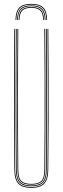

<svg xmlns="http://www.w3.org/2000/svg" viewBox="-20 -946 317 972"><path d="M138.5 5Q93.2 5 73.2 -16Q53.2 -37 52.8 -85Q51.8 -192.5 51.4 -284.6Q51 -376.8 51 -461Q51 -545.2 51.4 -628.2Q51.8 -711.2 52.5 -800H56.5Q55.8 -719.5 55.4 -625.5Q55 -531.5 55 -434.9Q55 -338.2 55.4 -248.5Q55.8 -158.8 56.5 -86.8Q57 -39.2 76 -19.1Q95 1 138.5 1Q182 1 201.1 -19.1Q220.2 -39.2 220.5 -86.8Q221.2 -158.2 221.6 -244.6Q222 -331 222 -425.2Q222 -519.5 221.6 -615Q221.2 -710.5 220.5 -800H224.5Q225.5 -684.5 225.9 -571.8Q226.2 -459 226 -339.8Q225.8 -220.5 224.2 -85Q223.8 -37 203.9 -16Q184 5 138.5 5ZM138.5 -3Q96.8 -3 78.9 -21.9Q61 -40.8 60.5 -86.5Q59.8 -158.2 59.4 -244.6Q59 -331 59 -425.2Q59 -519.5 59.4 -615Q59.8 -710.5 60.5 -800H64.5Q63.8 -719.5 63.4 -625.5Q63 -531.5 63 -434.9Q63 -338.2 63.4 -248.4Q63.8 -158.5 64.5 -86Q65 -41 82.5 -24Q100 -7 138.5 -7Q177.2 -7 194.8 -24Q212.2 -41 212.5 -86Q213.2 -157.8 213.6 -244.4Q214 -331 214 -425.2Q214 -519.5 213.6 -615Q213.2 -710.5 212.5 -800H216.5Q217.2 -719.5 217.6 -625.5Q218 -531.5 218 -435Q218 -338.5 217.6 -248.8Q217.2 -159 216.5 -86.5Q216.2 -40.8 198.2 -21.9Q180.2 -3 138.5 -3ZM138.5 -11Q102.5 -11 85.8 -26.4Q69 -41.8 68.5 -85.5Q67.8 -181.5 67.2 -301.8Q66.8 -422 67.1 -550.6Q67.5 -679.2 68.5 -800H72.5Q71.8 -719.5 71.4 -625.6Q71 -531.8 71 -435.2Q71 -338.8 71.4 -248.6Q71.8 -158.5 72.5 -85.2Q73 -43.5 88.8 -29.2Q104.5 -15 138.5 -15Q172.8 -15 188.5 -29.2Q204.2 -43.5 204.5 -85.2Q205.5 -181.2 205.9 -301.5Q206.2 -421.8 206 -550.4Q205.8 -679 204.5 -800H208.5Q209.2 -719.5 209.6 -625.5Q210 -531.5 210 -434.9Q210 -338.2 209.6 -248.2Q209.2 -158.2 208.5 -85.5Q208.2 -41.8 191.4 -26.4Q174.5 -11 138.5 -11ZM138.5 -926.5Q180.8 -926.5 199.2 -907.6Q217.8 -888.8 218.5 -845.2H214.5Q213.8 -886.8 196.1 -904.6Q178.5 -922.5 138.5 -922.5Q98.5 -922.5 80.9 -904.6Q63.2 -886.8 62.5 -845.2H58.5Q59.2 -888.8 77.8 -907.6Q96.2 -926.5 138.5 -926.5ZM138.5 -918.5Q176.5 -918.5 193.1 -901.5Q209.8 -884.5 210.5 -845.2H206.5Q206 -882.5 190.1 -898.5Q174.2 -914.5 138.5 -914.5Q102.8 -914.5 86.9 -898.5Q71 -882.5 70.5 -845.2H66.5Q67.2 -884.5 84 -901.5Q100.8 -918.5 138.5 -918.5ZM138.5 -910.5Q172.2 -910.5 187.1 -895.4Q202 -880.2 202.5 -845.2H198.5Q198 -878 184 -892.2Q170 -906.5 138.5 -906.5Q107 -906.5 93 -892.2Q79 -878 78.5 -845.2H74.5Q75 -880.2 89.9 -895.4Q104.8 -910.5 138.5 -910.5Z"/></svg>

Font: Big Shoulders Inline Display SC Thin
Style: Regular
Weight: 100
Designer: Patric King
Foundry: XO Type Co
Version: Version 2.002